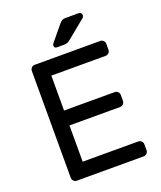

<svg xmlns="http://www.w3.org/2000/svg" viewBox="-160 -990 912 1090"><g transform="rotate(-20 296.0 -445.0)"><path d="M181 -309H487Q498 -309 506 -317Q514 -325 514 -336V-372Q514 -383 506 -391Q498 -399 487 -399H181V-610H509Q520 -610 528 -618Q536 -626 536 -637V-673Q536 -684 528 -692Q520 -700 509 -700H113Q102 -700 94 -692Q86 -684 86 -673V-27Q86 -16 94 -8Q102 0 113 0H517Q528 0 536 -8Q544 -16 544 -27V-63Q544 -74 536 -82Q528 -90 517 -90H181ZM368 -890H447Q456 -890 461 -884.5Q466 -879 466 -870Q466 -863 461 -858L350 -767Q339 -758 330.5 -754Q322 -750 308 -750H266Q250 -750 250 -766Q250 -774 255 -779L331 -871Q342 -883 349 -886.5Q356 -890 368 -890Z"/></g></svg>

Font: Contemporary
Style: Regular
Weight: 400
Designer: Victor Tran
Foundry: Victor Tran
Version: Version 1.100